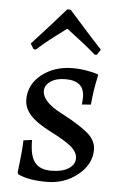

<svg xmlns="http://www.w3.org/2000/svg" viewBox="-52 -741 506 791"><g transform="rotate(5 201.0 -345.5)"><path d="M127 -360.4Q127 -315.4 208 -273.9Q289.1 -231.9 324.7 -199.2Q354 -170.9 354 -136.7Q354 -76.2 299.8 -32.2Q245.6 12.2 170.4 12.2Q95.2 12.2 51.8 -8.8L48.8 -16.1Q61 -113.8 61 -149.9L96.2 -154.8Q96.2 -88.9 117.7 -62Q139.2 -35.2 185.1 -35.2Q231 -35.2 256.8 -51.8Q283.2 -68.4 283.2 -94.2Q283.2 -119.6 257.3 -142.1Q231.4 -164.1 170.4 -194.8Q109.9 -225.6 84 -254.9Q58.1 -284.2 58.1 -318.4Q58.1 -382.3 111.3 -423.3Q164.6 -464.8 242.2 -463.9Q287.1 -463.9 341.8 -448.2L344.2 -442.9Q329.6 -379.4 325.2 -320.8L288.1 -317.9Q288.1 -323.7 289.1 -329.1L290 -347.2Q290 -382.8 270.5 -399.4Q251 -416 212.4 -416Q173.8 -416 150.4 -399.9Q127 -383.8 127 -360.4ZM208 -703.1Q311.5 -585.9 346.2 -549.8L332 -527.8L323.2 -526.9Q288.1 -557.6 254.4 -583Q220.7 -608.4 201.2 -624Q180.2 -607.9 147.5 -583.5Q114.7 -559.1 79.1 -526.9L69.8 -527.8L56.2 -549.8Q134.8 -634.8 193.8 -703.1Z"/></g></svg>

Font: Alegreya-Regular
Style: Regular
Weight: 400
Designer: Juan Pablo del Peral
Foundry: Juan Pablo del Peral
Version: Version 1.003